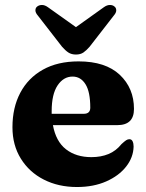

<svg xmlns="http://www.w3.org/2000/svg" viewBox="-20 -738 588 771"><path d="M518 -300.5Q518 -235.5 451 -235.5H192.5Q204.5 -170 245 -138.5Q285.5 -107 347 -107Q385.5 -107 415.8 -119.5Q446 -132 468 -159.5Q480 -170.5 486.5 -174.8Q493 -179 499.5 -179Q508.5 -179 512.5 -170.5Q516.5 -162 516.5 -149.5Q515.5 -106 486.5 -69Q457.5 -32 406.5 -9.5Q355.5 13 289 13Q214.5 13 156 -16.8Q97.5 -46.5 63.8 -100.8Q30 -155 30 -227Q30 -306 61.5 -365.5Q93 -425 152.2 -458.2Q211.5 -491.5 295.5 -491.5Q403.5 -491.5 460.8 -437.8Q518 -384 518 -300.5ZM187.5 -291.5Q187.5 -286 187.5 -281H316Q342.5 -281 342.5 -305.5Q342.5 -369.5 323.2 -400Q304 -430.5 271.5 -430.5Q235 -430.5 211.2 -395Q187.5 -359.5 187.5 -291.5ZM340 -550.5Q327 -535.5 315 -527.2Q303 -519 285 -519Q267 -519 254.5 -527.2Q242 -535.5 229 -550.5L132 -675.5Q122 -687 122.2 -696.8Q122.5 -706.5 129 -711.5Q137 -718 148.5 -718Q160 -718 172.5 -709L285 -629L397 -709Q409.5 -718 421.2 -718Q433 -718 440 -711.5Q446.5 -706.5 446.8 -696.8Q447 -687 437 -675.5Z"/></svg>

Font: Fraunces 9pt S000
Style: Bold
Weight: 700
Version: Version 1.000; ttfautohint (v1.8.3)